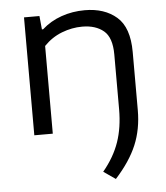

<svg xmlns="http://www.w3.org/2000/svg" viewBox="-55 -600 759 880"><g transform="rotate(-5 325.0 -159.5)"><path d="M442.5 232 387.5 194Q439 132 462 65.5Q485 -1 485 -85V-337Q485 -415 448 -446Q411 -477 349 -477Q302 -477 255.2 -459Q208.5 -441 172.5 -403.5V0H87.5V-542.5H158.5L164.5 -480.5H170Q209 -515.5 259.8 -533.2Q310.5 -551 367.5 -551Q458 -551 514 -502.5Q570 -454 570 -341V-73.5Q570 14 540 85.8Q510 157.5 442.5 232Z"/></g></svg>

Font: Encode Sans Expanded Expanded
Style: Regular
Weight: 400
Width: 7
Designer: Multiple Designers
Foundry: Impallari Type
Version: Version 3.000; ttfautohint (v1.8.3) -l 8 -r 50 -G 200 -x 14 